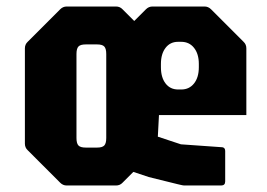

<svg xmlns="http://www.w3.org/2000/svg" viewBox="-20 -570 822 590"><path d="M185 0Q173.5 0 165 -8.5L65 -108.5Q56.5 -116.5 56.5 -128.5V-421.5Q56.5 -433.5 65 -441.5L165 -541.5Q173.5 -550 185 -550H336.5Q348.5 -550 356.5 -541.5L456.5 -441.5Q465 -433.5 465 -421.5V-128.5Q465 -116.5 456.5 -108.5L356.5 -8.5Q348.5 0 336.5 0ZM243.5 -116.5H278.5Q294.5 -116.5 300.5 -123Q306.5 -129.5 306.5 -146V-404Q306.5 -420.5 300.5 -427Q294.5 -433.5 278.5 -433.5H243.5Q227 -433.5 221 -427Q215 -420.5 215 -404V-146Q215 -129.5 221 -123Q227 -116.5 243.5 -116.5ZM547.5 0Q542.5 0 536.8 -1.5Q531 -3 526 -4L437 -26L335 -60Q320 -65 320 -89V-421.5Q320 -433.5 328.5 -441.5L428.5 -541.5Q437 -550 448.5 -550H608.5Q620 -550 628.5 -541.5L728.5 -441.5Q737 -433.5 737 -421.5V-216.5H468.5L465 -150L536 -126.5L663.5 -117.5Q672 -116 672 -106V-12.5Q672 0 659.5 0ZM527.5 -295H537Q561.5 -295 576.2 -313.5Q591 -332 591 -363.5V-373.5Q591 -404.5 576.2 -423Q561.5 -441.5 537 -441.5H527Q503 -441.5 488.8 -423Q474.5 -404.5 474.5 -373.5V-363.5Q474.5 -332 488.8 -313.5Q503 -295 527.5 -295Z"/></svg>

Font: Jaro
Style: Regular
Weight: 400
Designer: Agyei Archer, Celine Hurka, Mirko Velimirović
Version: Version 1.000